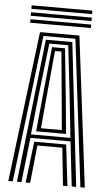

<svg xmlns="http://www.w3.org/2000/svg" viewBox="-62 -978 574 1017"><g transform="rotate(5 225.5 -469.0)"><path d="M22.2 0 120.8 -800H330.2L428.8 0H405.5L310.5 -781.2H140.5L45.5 0ZM68 0 155.2 -762.5H295.8L383 0H359.2L332.2 -237.5H118.8L91.8 0ZM120 -256H330L305.5 -485.5L275.8 -743.8H175.2L144.8 -485.5ZM146 -274.8 166.8 -485.5 191 -726.2H260L285 -485.5L305 -274.8ZM170 -293.2H281L263.5 -485.5L242.5 -707.5H208.5L187.5 -485.5ZM114.5 0 140.8 -219H310.5L336.5 0H312.8L291.8 -200.5H159.2L138.2 0ZM64.2 -919V-937.5H387.2V-919ZM64.2 -882V-900.5H387.2V-882ZM64.2 -845V-863.5H387.2V-845Z"/></g></svg>

Font: Big Shoulders Inline Text
Style: Bold
Weight: 700
Designer: Patric King
Foundry: XO Type Co
Version: Version 1.000